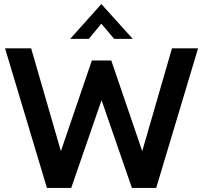

<svg xmlns="http://www.w3.org/2000/svg" viewBox="-20 -929 1004 949"><path d="M327 -737H419L481 -812L544 -737H636L481 -909ZM212 0H332L482 -434L632 0H752L959 -690H830L683 -182L530 -630H434L281 -182L134 -690H5Z"/></svg>

Font: FREAK Grotesk Next
Style: Bold
Weight: 700
Width: 3
Designer: La Scuola Open Source
Foundry: La Scuola Open Source
Version: Version 1.000;PS 1.0;hotconv 1.0.72;makeotf.lib2.5.5900